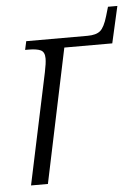

<svg xmlns="http://www.w3.org/2000/svg" viewBox="-49 -676 513 714"><g transform="rotate(-5 208.0 -318.5)"><path d="M126 -415Q133 -448 133 -466Q133 -490 118 -497Q103 -504 73 -504H60L67 -536H296Q328 -536 343.5 -549Q359 -562 371 -603L381 -637H416L385 -500H206L101 0H38Z"/></g></svg>

Font: Noto Serif SemiCondensed Light
Style: Italic
Weight: 300
Width: 4
Italic angle: -12°
Designer: Monotype Design Team
Foundry: Monotype Imaging Inc.
Version: Version 2.013; ttfautohint (v1.8.4.7-5d5b)